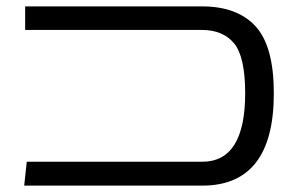

<svg xmlns="http://www.w3.org/2000/svg" viewBox="-20 -583 936 603"><path d="M56 0 64 -75H615Q750 -75 750 -290Q750 -405 715 -447Q680 -489 614 -489H59V-563H614Q725 -563 782.5 -500.5Q840 -438 840 -290Q840 0 615 0Z"/></svg>

Font: FiraGO Book
Style: Regular
Weight: 350
Designer: bBox Type
Foundry: bBox Type GmbH
Version: Version 1.001;PS 001.001;hotconv 1.0.88;makeotf.lib2.5.64775